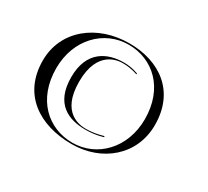

<svg xmlns="http://www.w3.org/2000/svg" viewBox="-122 -795 1076 991"><g transform="rotate(30 416.5 -300.0)"><path d="M50 -300C50 -98 202 0 394 0C574 0 718 -120 718 -300C718 -501 574 -600 394 -600C202 -600 50 -480 50 -300ZM130 -300C130 -473 249 -592 394 -592C539 -592 658 -485 658 -300C658 -127 539 -8 394 -8C249 -8 130 -115 130 -300ZM522 -115 521 -121C521 -121 474 -105 419 -105C384 -105 267 -112 267 -299C267 -488 389 -495 419 -494C465 -494 504 -479 504 -479L505 -484C505 -484 469 -500 419 -500C320 -500 220 -454 220 -299C220 -138 320 -100 419 -100C479 -100 522 -115 522 -115Z"/></g></svg>

Font: Italiana
Style: Regular
Weight: 400
Designer: Santiago Orozco
Foundry: Santiago Orozco
Version: Version 1.000;PS 001.001;hotconv 1.0.56